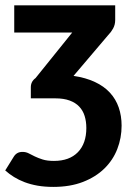

<svg xmlns="http://www.w3.org/2000/svg" viewBox="-43 -536 514 735"><path d="M238.5 -245.5Q285.5 -238.5 320.2 -222.2Q355 -206 377.8 -181.2Q400.5 -156.5 411.5 -124.5Q422.5 -92.5 422.5 -55Q422.5 -8 406 34.5Q389.5 77 356.5 109.2Q323.5 141.5 274.5 160.5Q225.5 179.5 161 179.5Q128.5 179.5 101.2 174.8Q74 170 51.5 161.5Q29 153 10.5 141.5Q-8 130 -23 116.5L9 65Q14.5 55.5 22.8 50.5Q31 45.5 43.5 45.5Q56 45.5 66.8 51Q77.5 56.5 90.2 62.8Q103 69 120.2 74.5Q137.5 80 163.5 80Q222.5 80 255 46.8Q287.5 13.5 287.5 -46Q287.5 -71 281 -92Q274.5 -113 260.2 -128Q246 -143 223.5 -151.2Q201 -159.5 169 -159.5H75V-202Q75 -224 93 -237L233.5 -411.5H11.5V-515.5H398V-459.5Q398 -441.5 390 -427Q382 -412.5 371 -401.5Z"/></svg>

Font: Lato 2
Style: Regular
Weight: 800
Designer: Lukasz Dziedzic with Adam Twardoch and Botio Nikoltchev
Foundry: tyPoland Lukasz Dziedzic
Version: Version 2.015; 2015-08-06; http://www.latofonts.com/